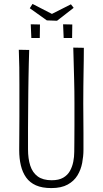

<svg xmlns="http://www.w3.org/2000/svg" viewBox="-20 -950 524 980"><path d="M242 10Q195 10 163.5 -4Q132 -18 113.5 -44Q95 -70 86.5 -105.5Q78 -141 78 -184Q78 -219 78.5 -263.5Q79 -308 79 -353Q79 -398 79 -432Q79 -477 79 -520Q79 -563 78.5 -606.5Q78 -650 76 -696L129 -695Q128 -662 127 -625.5Q126 -589 125.5 -553Q125 -517 124.5 -484.5Q124 -452 124 -426Q124 -397 123.5 -362.5Q123 -328 123 -293.5Q123 -259 123 -231Q123 -203 123 -188Q123 -140 134.5 -104.5Q146 -69 172.5 -49.5Q199 -30 244 -30Q280 -30 302.5 -43Q325 -56 337 -77.5Q349 -99 354 -124.5Q359 -150 359 -175Q359 -185 359.5 -221Q360 -257 360 -310Q360 -363 360 -424Q360 -488 358.5 -540.5Q357 -593 356 -634.5Q355 -676 354 -707L408 -706Q408 -673 407.5 -642.5Q407 -612 406.5 -580Q406 -548 405.5 -510Q405 -472 405 -422Q406 -337 406 -273Q406 -209 406 -185Q406 -153 399.5 -118.5Q393 -84 375.5 -55Q358 -26 325.5 -8Q293 10 242 10ZM271 -844 219 -846 132 -908 146 -930 245 -879 342 -928 356 -910ZM183 -756H140L137 -826L184 -825ZM348 -756H305L302 -826L349 -825Z"/></svg>

Font: Truculenta ExtraLight
Style: Regular
Weight: 250
Version: Version 1.002